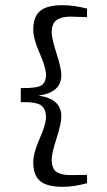

<svg xmlns="http://www.w3.org/2000/svg" viewBox="-20 -617 413 739"><path d="M108 8Q108 -28 132.5 -83Q157 -138 157 -166Q157 -197 139 -211Q121 -225 60 -224V-278Q122 -277 139.5 -288.5Q157 -300 157 -329Q157 -357 132.5 -412.5Q108 -468 108 -503Q108 -551 133.5 -574Q159 -597 222 -597Q263 -597 315 -584V-551L252 -553Q216 -553 197.5 -539.5Q179 -526 179 -491Q179 -469 197.5 -411.5Q216 -354 216 -327Q216 -261 128 -249Q216 -237 216 -169Q216 -141 197.5 -84Q179 -27 179 -4Q179 32 197 44.5Q215 57 252 57L315 56V88Q266 102 222 102Q159 102 133.5 79Q108 56 108 8Z"/></svg>

Font: Aikya
Style: Regular
Weight: 400
Designer: Neelakash Kshetrimayum (Latin subset based on Merriweather by Eben Sorkin)
Foundry: Brand New Type
Version: Version 1.00 b005